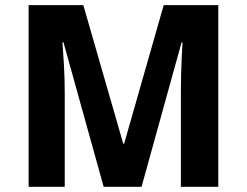

<svg xmlns="http://www.w3.org/2000/svg" viewBox="-20 -717 948 737"><path d="M523.4 0H377.9L223.6 -554.7H219.7Q222.2 -524.9 225.3 -470.2Q228.5 -415.5 228.5 -360.8V0H89.8V-697.3H299.8L453.1 -165.5H456.5L608.4 -697.3H817.9V0H674.3V-365.2Q674.3 -398.4 675.3 -434.3Q676.3 -470.2 677.7 -502Q679.2 -533.7 680.7 -553.7H676.8Z"/></svg>

Font: Lunasima
Style: Bold
Weight: 700
Designer: The DocRepair Project, Monotype Design Team
Foundry: Google
Version: Version 2.009